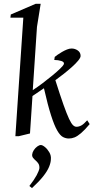

<svg xmlns="http://www.w3.org/2000/svg" viewBox="-20 -713 489 1005"><path d="M60.5 0 102.1 -620.4H34.5L36.5 -637.1L166.5 -693H192.9L173.5 -572.1L151.5 -241.2Q176.8 -257.7 203.8 -278.1Q230.8 -298.6 255.1 -318.6Q279.3 -338.6 295.3 -354.2Q311.3 -369.8 314.2 -376.8Q317.9 -388.4 301.2 -393.7Q284.5 -399.1 264.1 -399.1L266.5 -415.1Q271.2 -419.4 281.5 -426.5Q291.7 -433.6 304.4 -441Q317.2 -448.5 330.4 -453.8Q343.6 -459.1 354.6 -459.1Q372.5 -459.1 387.2 -448.8Q401.9 -438.5 401.9 -420Q401.9 -411.1 389.2 -395.6Q376.5 -380.1 356.1 -361.9Q335.7 -343.7 312.6 -325.6Q289.6 -307.5 269.8 -293.2Q295.3 -212.7 312.5 -164.2Q329.8 -115.7 341.5 -90.9Q353.3 -66.1 362.2 -57.8Q371.1 -49.4 380 -49.4Q393.5 -49.4 406.2 -56.6Q419 -63.7 436.4 -83.4L449.4 -63.4Q423.4 -32.4 404.2 -16.1Q385 0.2 370.3 6.1Q355.5 12 340.5 12Q324.5 12 309.6 4.2Q294.7 -3.6 279.6 -29.7Q264.4 -55.7 247.4 -108.7Q230.3 -161.6 210 -251.1L150 -210.4L137 -14.4L77.9 0ZM147.4 271.5 133.7 260.5Q158.7 228.7 171.7 204.5Q184.7 180.2 186.3 167Q186.7 152.3 181 143.4Q175.3 134.6 167.1 127.6Q158.9 120.6 153.2 113.3Q147.4 106 148.4 95.4Q149.6 84.1 157.1 72.7Q164.6 61.4 175.1 53.7Q185.6 46.1 193.7 46.1Q202.3 46.1 215.4 56.8Q228.5 67.5 238.4 84.7Q248.3 101.9 246.3 120.9Q245.9 138.4 236.8 160.4Q227.8 182.4 206.5 209.5Q185.2 236.6 147.4 271.5Z"/></svg>

Font: Ancizar Serif Light
Style: Italic
Weight: 300
Italic angle: -4°
Designer: Cesar Puertas, Viviana Monsalve, Julian Moncada, Julian Prieto, Jose Castro, Felipe Aragon, Mariel Hernandez, Sara Alarc
Version: Version 8.100